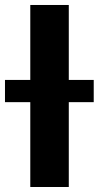

<svg xmlns="http://www.w3.org/2000/svg" viewBox="-58 -747 394 767"><path d="M63 -727.1H216.8V0H63ZM316.4 -338.9H-38.1V-427.7H316.4Z"/></svg>

Font: My Font
Style: Bold
Weight: 500
Designer: Rasmus Andersson
Foundry: rsms
Version: Version 0.001